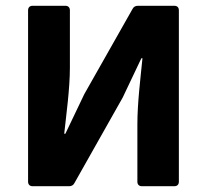

<svg xmlns="http://www.w3.org/2000/svg" viewBox="-20 -644 716 664"><path d="M77.1 -608.4V-15.6C77.1 -5.9 83 0 92.8 0H218.8C226.6 0 233.4 -2.9 237.3 -10.7L404.3 -306.6L468.8 -442.4H472.7C465.8 -373 455.1 -288.1 455.1 -213.9V-15.6C455.1 -5.9 460.9 0 470.7 0H583C592.8 0 598.6 -5.9 598.6 -15.6V-608.4C598.6 -618.2 592.8 -624 583 -624H457C449.2 -624 442.4 -621.1 438.5 -613.3L271.5 -318.4L206.1 -181.6H202.1C209 -247.1 221.7 -335.9 221.7 -410.2V-608.4C221.7 -618.2 215.8 -624 206.1 -624H92.8C83 -624 77.1 -618.2 77.1 -608.4Z"/></svg>

Font: Ed Sans Neue
Style: Bold
Weight: 700
Designer: Stephen Hutchings
Version: Version 1.004;PS 001.004;hotconv 1.0.88;makeotf.lib2.5.64775